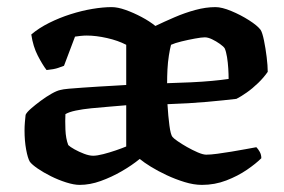

<svg xmlns="http://www.w3.org/2000/svg" viewBox="-20 -520 799 540"><path d="M204 0Q188 0 166 -7Q144 -14 123 -24.5Q102 -35 86 -46Q70 -57 64 -65Q58 -75 53.5 -99.5Q49 -124 49 -153Q49 -165 50 -176.5Q51 -188 52 -197Q55 -204 67 -214.5Q79 -225 94.5 -236.5Q110 -248 125 -256.5Q140 -265 150 -267Q157 -269 173.5 -270.5Q190 -272 212.5 -273.5Q235 -275 258 -276.5Q281 -278 301.5 -279Q322 -280 335 -281V-394Q312 -406 281 -413Q250 -420 224 -420Q216 -420 206.5 -419Q197 -418 191 -417L160 -335Q155 -333 143.5 -329Q132 -325 111 -323Q100 -337 86.5 -363Q73 -389 68 -423Q89 -441 118 -455.5Q147 -470 178.5 -480Q210 -490 240 -495Q270 -500 294 -500Q311 -500 333.5 -492Q356 -484 378.5 -472Q401 -460 417 -447Q442 -459 471 -471.5Q500 -484 529.5 -492Q559 -500 586 -500Q604 -500 630.5 -489Q657 -478 680.5 -463Q704 -448 713 -436Q718 -428 722.5 -406Q727 -384 730 -359.5Q733 -335 733 -318Q722 -302 706 -286.5Q690 -271 673.5 -259.5Q657 -248 645 -242Q612 -238 562 -233.5Q512 -229 451 -227Q453 -193 456.5 -167Q460 -141 465 -135Q468 -131 479.5 -123Q491 -115 506 -106.5Q521 -98 536 -91.5Q551 -85 560 -85Q572 -85 591 -87.5Q610 -90 631 -93.5Q652 -97 671 -100.5Q690 -104 701 -106Q706 -101 710.5 -93Q715 -85 715 -75Q700 -60 674.5 -42.5Q649 -25 616.5 -12.5Q584 0 548 0Q525 0 499 -8Q473 -16 448.5 -27.5Q424 -39 404.5 -51Q385 -63 373 -73Q351 -55 322.5 -38.5Q294 -22 263.5 -11Q233 0 204 0ZM242 -82Q253 -82 270.5 -86.5Q288 -91 305.5 -97Q323 -103 335 -108V-224Q313 -222 287.5 -220Q262 -218 237 -215.5Q212 -213 193 -209Q174 -205 164 -199Q163 -181 164 -155.5Q165 -130 172 -112Q177 -107 189.5 -100Q202 -93 216.5 -87.5Q231 -82 242 -82ZM450 -286Q485 -287 517 -288.5Q549 -290 576 -292.5Q603 -295 623 -298Q623 -311 622 -327.5Q621 -344 618.5 -359.5Q616 -375 612 -384Q609 -389 598.5 -396.5Q588 -404 576.5 -409.5Q565 -415 556 -415Q547 -415 528 -411.5Q509 -408 490.5 -403.5Q472 -399 461 -394Q458 -383 455 -364Q452 -345 451 -325Q450 -305 450 -286Z"/></svg>

Font: Texturina 12pt SemiBold
Style: Regular
Weight: 600
Designer: Guillermo Torres Carreño
Foundry: Omnibus-Type
Version: Version 1.002